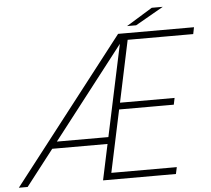

<svg xmlns="http://www.w3.org/2000/svg" viewBox="-106 -917 1075 979"><g transform="rotate(-5 431.5 -427.5)"><path d="M-49 0 523.5 -737.5H912L905 -703H555L572.5 -717.5L499.5 -372.5L489 -387H782L775 -353H482.5L498 -366.5L424.5 -21L414 -34.5H762.5L755 0H382L530.5 -697.5L535 -695L-4 0ZM117.5 -183 134 -217.5H447L440 -183ZM572.5 -773 706 -855H762.5L619 -773Z"/></g></svg>

Font: Epilogue ExtraLight
Style: Italic
Weight: 250
Italic angle: -12°
Designer: Tyler Finck
Foundry: Etcetera Type Co
Version: Version 2.112